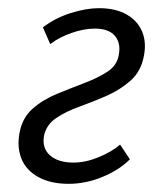

<svg xmlns="http://www.w3.org/2000/svg" viewBox="-20 -442 398 470"><path d="M148 8Q104 8 74 -8.5Q44 -25 32.5 -53.5Q21 -82 28 -118Q35 -154 60 -176Q85 -198 119 -212Q153 -226 186 -238.5Q219 -251 243 -266.5Q267 -282 271 -309Q276 -337 261 -354.5Q246 -372 212 -372Q186 -372 155.5 -361.5Q125 -351 103 -334L85 -375Q115 -398 153 -410Q191 -422 222 -422Q263 -422 290 -406.5Q317 -391 328 -364.5Q339 -338 332 -304Q325 -267 299.5 -244.5Q274 -222 241 -207.5Q208 -193 174.5 -181Q141 -169 117.5 -153Q94 -137 88 -111Q82 -80 102 -62Q122 -44 160 -44Q189 -44 221 -57Q253 -70 274 -88L298 -52Q272 -26 231 -9Q190 8 148 8Z"/></svg>

Font: Ysabeau Office
Style: Italic
Weight: 400
Italic angle: -12°
Designer: Christian Thalmann (Catharsis Fonts)
Version: Version 2.001;gftools[0.9.30]; featfreeze: tnum,lnum,ss02